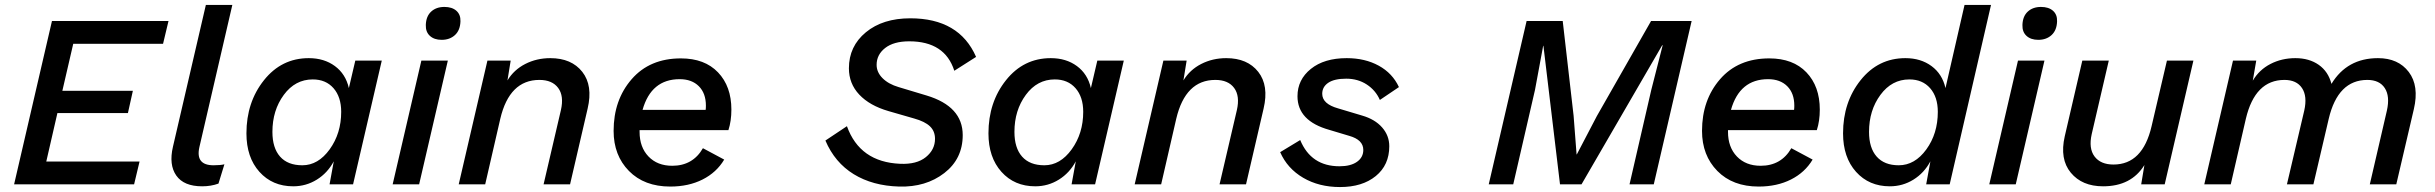

<svg xmlns="http://www.w3.org/2000/svg" viewBox="-20 -745 9841 776"><path d="M37 0 190 -660H661L639 -568H276L232 -378H517L497 -288H212L167 -92H544L522 0Z M797 8Q723 8 692.5 -35.5Q662 -79 679 -152L812 -725H919L786 -151Q769 -77 843 -77Q871 -77 887 -81L863 -3Q833 8 797 8Z M1165 8Q1081 8 1028.5 -50.5Q976 -109 976 -206Q976 -332 1047 -421Q1118 -510 1228 -510Q1290 -510 1333.5 -478Q1377 -446 1390 -389L1416 -500H1523L1407 0H1312L1329 -93Q1304 -46 1260.5 -19Q1217 8 1165 8ZM1202 -77Q1266 -77 1312.5 -141.5Q1359 -206 1359 -293Q1359 -353 1328 -388.5Q1297 -424 1244 -424Q1173 -424 1127 -361.5Q1081 -299 1081 -212Q1081 -147 1112 -112Q1143 -77 1202 -77Z M1765 -584Q1735 -584 1717.5 -600Q1700 -616 1701 -644Q1702 -679 1722.5 -698Q1743 -717 1776 -717Q1807 -717 1824.5 -701.5Q1842 -686 1841 -659Q1840 -623 1819 -603.5Q1798 -584 1765 -584ZM1790 -500 1674 0H1567L1683 -500Z M2204 -510Q2290 -510 2333.5 -454.5Q2377 -399 2355 -306L2284 0H2177L2247 -300Q2260 -357 2236 -389.5Q2212 -422 2160 -422Q2039 -422 2002 -265L1941 0H1834L1950 -500H2044L2031 -420Q2057 -463 2103 -486.5Q2149 -510 2204 -510Z M2924 -219H2565V-212Q2565 -150 2601 -112.5Q2637 -75 2697 -75Q2780 -75 2821 -146L2907 -100Q2876 -48 2819.5 -19.5Q2763 9 2689 9Q2584 9 2522 -54Q2460 -117 2460 -216Q2460 -341 2533 -425Q2606 -509 2732 -509Q2828 -509 2882 -452.5Q2936 -396 2936 -302Q2936 -256 2924 -219ZM2727 -425Q2612 -425 2577 -301H2832Q2833 -307 2833 -318Q2833 -368 2804.5 -396.5Q2776 -425 2727 -425Z M3614 9Q3507 6 3430.5 -41Q3354 -88 3316 -177L3403 -235Q3455 -90 3618 -83Q3685 -80 3722 -110Q3759 -140 3759 -184Q3759 -215 3738.5 -234.5Q3718 -254 3675 -266L3571 -296Q3495 -318 3453 -362.5Q3411 -407 3411 -469Q3411 -558 3479.5 -614.5Q3548 -671 3659 -671Q3857 -671 3925 -515L3837 -459Q3799 -578 3655 -578Q3592 -578 3557.5 -551Q3523 -524 3523 -483Q3523 -453 3547 -429Q3571 -405 3612 -393L3725 -359Q3871 -315 3871 -199Q3871 -103 3796.5 -45.5Q3722 12 3614 9Z M4164 8Q4080 8 4027.5 -50.5Q3975 -109 3975 -206Q3975 -332 4046 -421Q4117 -510 4227 -510Q4289 -510 4332.5 -478Q4376 -446 4389 -389L4415 -500H4522L4406 0H4311L4328 -93Q4303 -46 4259.5 -19Q4216 8 4164 8ZM4201 -77Q4265 -77 4311.5 -141.5Q4358 -206 4358 -293Q4358 -353 4327 -388.5Q4296 -424 4243 -424Q4172 -424 4126 -361.5Q4080 -299 4080 -212Q4080 -147 4111 -112Q4142 -77 4201 -77Z M4936 -510Q5022 -510 5065.5 -454.5Q5109 -399 5087 -306L5016 0H4909L4979 -300Q4992 -357 4968 -389.5Q4944 -422 4892 -422Q4771 -422 4734 -265L4673 0H4566L4682 -500H4776L4763 -420Q4789 -463 4835 -486.5Q4881 -510 4936 -510Z M5154 -130 5235 -179Q5279 -73 5394 -73Q5439 -73 5464.5 -91Q5490 -109 5490 -139Q5490 -180 5433 -196L5353 -220Q5224 -256 5224 -356Q5224 -423 5278 -466.5Q5332 -510 5423 -510Q5497 -510 5552.5 -479.5Q5608 -449 5634 -393L5557 -341Q5540 -380 5504 -403.5Q5468 -427 5421 -427Q5373 -427 5348.5 -410.5Q5324 -394 5324 -366Q5324 -325 5388 -307L5485 -278Q5537 -263 5566 -230Q5595 -197 5595 -154Q5595 -78 5540.5 -33.5Q5486 11 5396 11Q5311 11 5247 -26.5Q5183 -64 5154 -130Z M5997 0 6150 -660H6296L6340 -277L6352 -121H6353L6434 -276L6653 -660H6817L6664 0H6566L6654 -382L6700 -562H6698L6372 0H6285L6218 -560H6217L6184 -382L6096 0Z M7323 -219H6964V-212Q6964 -150 7000 -112.5Q7036 -75 7096 -75Q7179 -75 7220 -146L7306 -100Q7275 -48 7218.5 -19.5Q7162 9 7088 9Q6983 9 6921 -54Q6859 -117 6859 -216Q6859 -341 6932 -425Q7005 -509 7131 -509Q7227 -509 7281 -452.5Q7335 -396 7335 -302Q7335 -256 7323 -219ZM7126 -425Q7011 -425 6976 -301H7231Q7232 -307 7232 -318Q7232 -368 7203.5 -396.5Q7175 -425 7126 -425Z M7618 8Q7534 8 7481.5 -50.5Q7429 -109 7429 -206Q7429 -332 7500 -421Q7571 -510 7681 -510Q7743 -510 7786.5 -478Q7830 -446 7843 -389L7920 -725H8027L7860 0H7765L7782 -93Q7757 -46 7713.5 -19Q7670 8 7618 8ZM7654 -77Q7719 -77 7765.5 -141Q7812 -205 7812 -293Q7812 -353 7781 -388.5Q7750 -424 7697 -424Q7626 -424 7580 -361.5Q7534 -299 7534 -212Q7534 -147 7565 -112Q7596 -77 7654 -77Z M8218 -584Q8188 -584 8170.5 -600Q8153 -616 8154 -644Q8155 -679 8175.5 -698Q8196 -717 8229 -717Q8260 -717 8277.5 -701.5Q8295 -686 8294 -659Q8293 -623 8272 -603.5Q8251 -584 8218 -584ZM8243 -500 8127 0H8020L8136 -500Z M8738 -500H8845L8729 0H8634L8647 -78Q8594 8 8480 8Q8395 8 8349.5 -47Q8304 -102 8325 -194L8396 -500H8503L8434 -203Q8421 -145 8445.5 -112.5Q8470 -80 8522 -80Q8640 -80 8676 -235Z M9591 -510Q9673 -510 9715.5 -454Q9758 -398 9736 -304L9665 0H9558L9627 -298Q9640 -356 9618.5 -389Q9597 -422 9548 -422Q9429 -422 9392 -265L9330 0H9223L9293 -298Q9306 -356 9284 -389Q9262 -422 9213 -422Q9094 -422 9057 -265L8996 0H8889L9005 -500H9099L9085 -419Q9111 -463 9156.5 -486.5Q9202 -510 9257 -510Q9313 -510 9351.5 -483Q9390 -456 9403 -406Q9466 -510 9591 -510Z"/></svg>

Font: Elaine Sans Medium
Style: Italic
Weight: 500
Italic angle: -13°
Designer: Wei Huang
Foundry: Wei Huang
Version: Version 2.001;December 24, 2019;FontCreator 12.0.0.2547 64-b